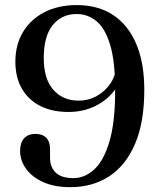

<svg xmlns="http://www.w3.org/2000/svg" viewBox="-20 -734 638 767"><path d="M260.6 13.7Q197.5 13.7 152.6 -6.5Q107.7 -26.8 84 -59.9Q60.3 -93 60.3 -131.4Q60.3 -164.2 76.4 -181.7Q92.5 -199.1 121.1 -199.1Q149.8 -199.1 164.9 -183.5Q179.9 -167.8 179.9 -138.3V-104Q179.9 -66 202.8 -44.2Q225.6 -22.4 273.2 -22.4Q317.8 -22.4 355.8 -56.5Q393.8 -90.6 417 -168.1Q440.3 -245.6 440 -375.7Q440 -489.1 419.9 -555.2Q399.9 -621.3 365.2 -649.6Q330.4 -678 286 -678Q226.6 -678 190.7 -633.7Q154.8 -589.5 154.8 -502Q154.8 -418.7 193.1 -375.4Q231.3 -332 293.9 -332Q333.6 -332 367.3 -350.9Q401 -369.7 422.3 -402.4Q443.6 -435.1 445.4 -475.9L470.9 -468.9Q469.5 -418.3 440.2 -376.9Q410.8 -335.6 362 -311.1Q313.1 -286.7 253.3 -286.7Q188.6 -286.7 141 -310.7Q93.4 -334.8 67.4 -379.8Q41.4 -424.8 41.4 -487.7Q41.4 -555.2 71.9 -606.1Q102.5 -657.1 157.7 -685.4Q212.9 -713.7 287 -713.7Q371.9 -713.7 432.1 -673.9Q492.2 -634 524.3 -558.5Q556.4 -483.1 556.4 -376.3Q556.7 -246.5 519.7 -159.8Q482.7 -73 416.2 -29.6Q349.7 13.7 260.6 13.7Z"/></svg>

Font: Fraunces
Style: Regular
Weight: 900
Version: Version 1.000;[b76b70a41]